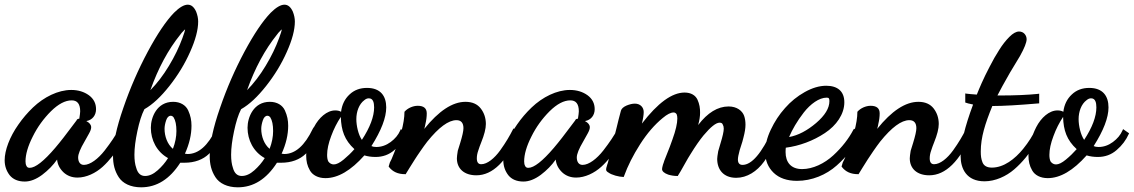

<svg xmlns="http://www.w3.org/2000/svg" viewBox="-46 -736 4889 828"><path d="M67.9 -21C65.4 -25.4 64 -31.7 64 -40C64 -69.8 74.2 -105.5 95.2 -147C115.7 -188.5 142.1 -224.6 173.8 -256.3C205.6 -287.6 235.4 -303.2 263.2 -303.2C287.6 -303.2 299.8 -287.6 299.8 -255.9C299.8 -249.5 298.3 -239.3 295.9 -224.1C293.5 -224.1 290.5 -223.6 288.1 -222.2L285.2 -219.2L284.2 -216.8C281.2 -213.4 274.4 -204.1 263.2 -189C240.7 -158.7 215.3 -125.5 191.9 -98.1C143.1 -41 106.4 -12.2 82 -12.2C74.7 -12.2 70.3 -15.1 67.9 -21ZM465.8 -176.8C452.1 -151.9 433.1 -122.6 405.3 -86.9C377.4 -51.3 343.3 -24.9 315.9 -24.9C298.8 -24.9 291 -39.1 291 -57.1C291 -71.8 300.3 -94.7 318.8 -126C331.1 -147.9 337.4 -159.2 337.9 -160.2C344.2 -171.4 347.2 -180.2 347.2 -187C347.2 -197.8 340.3 -206.5 326.2 -213.9C353 -218.3 368.2 -239.7 368.2 -265.1C368.2 -290 357.9 -310.1 337.4 -325.2C316.4 -340.3 291 -348.1 261.2 -348.1C204.6 -348.1 143.1 -317.4 96.2 -272.5C72.8 -250 51.8 -225.6 33.2 -198.7C-4.4 -145.5 -25.9 -87.9 -25.9 -44.9C-25.9 -20.5 -18.6 1 -4.4 19.5C10.3 37.6 32.2 46.9 61 46.9C85 46.9 109.9 37.1 135.7 18.1C161.6 -1.5 183.1 -23.4 200.2 -47.9C202.1 -26.9 211.4 -8.8 227.5 6.8C243.7 22 264.2 29.8 288.1 29.8C326.7 29.8 366.7 10.3 396.5 -16.6C411.1 -29.8 425.3 -45.4 439 -62.5C465.8 -97.2 481.9 -127 495.1 -155.8L496.1 -158.2L470.2 -183.1Z M699.7 -94.2C675.8 -113.8 663.6 -148.4 663.6 -180.2C663.6 -191.4 666 -203.6 670.4 -216.8C674.8 -230 681.6 -236.8 690.4 -236.8C694.8 -236.8 699.2 -234.4 702.6 -230C710.9 -216.8 714.8 -197.3 714.8 -170.9C714.8 -146.5 710 -121.1 699.7 -94.2ZM602.5 -347.2C636.2 -441.9 679.2 -522 732.4 -587.9C734.9 -591.8 739.3 -596.7 745.6 -603C747.6 -606 750 -607.9 752.4 -608.9C752 -604.5 748 -591.8 740.7 -571.8C726.6 -533.2 707.5 -493.2 682.6 -452.1C657.7 -410.6 630.9 -376 602.5 -347.2ZM885.7 -180.2C851.1 -107.9 810.1 -71.8 762.7 -71.8C760.3 -71.8 753.9 -73.2 751.5 -73.2C770.5 -115.2 779.8 -155.3 779.8 -193.8C779.8 -216.8 775.9 -237.3 765.6 -259.8C755.4 -282.2 731.9 -296.9 700.7 -296.9C630.4 -296.9 604.5 -230 604.5 -185.1C604.5 -132.3 629.9 -81.1 678.7 -54.2C667 -35.2 651.9 -17.6 633.8 -1.5C615.2 15.1 597.2 22.9 579.6 22.9C560.5 22.9 547.9 11.2 541.5 -12.2C536.1 -27.3 533.7 -46.4 533.7 -68.8C533.7 -97.7 538.1 -131.3 546.4 -170.4C554.7 -209.5 564.5 -241.2 576.7 -265.1C612.3 -285.2 647.9 -318.8 684.6 -365.2C721.2 -411.6 751 -460.4 773.9 -512.2C796.9 -563.5 808.6 -607.4 808.6 -643.1C808.6 -656.7 805.7 -670.9 799.8 -686C790.5 -706.1 778.8 -715.8 763.7 -715.8C747.6 -715.8 727.5 -704.1 704.6 -681.2C669.9 -645.5 632.3 -589.4 591.3 -513.2C550.3 -436.5 515.1 -356 485.8 -270.5C456.1 -185.1 441.4 -116.2 441.4 -63C441.4 -28.3 448.2 0.5 465.8 27.8C482.9 54.7 517.1 71.8 562.5 71.8C629.9 71.8 686 36.6 731.4 -34.2H749.5C793.9 -34.2 829.6 -47.9 855 -72.3C879.9 -96.7 895.5 -122.1 910.6 -157.2V-158.2L889.6 -187Z M1116.7 -94.2C1092.8 -113.8 1080.6 -148.4 1080.6 -180.2C1080.6 -191.4 1083 -203.6 1087.4 -216.8C1091.8 -230 1098.6 -236.8 1107.4 -236.8C1111.8 -236.8 1116.2 -234.4 1119.6 -230C1127.9 -216.8 1131.8 -197.3 1131.8 -170.9C1131.8 -146.5 1127 -121.1 1116.7 -94.2ZM1019.5 -347.2C1053.2 -441.9 1096.2 -522 1149.4 -587.9C1151.9 -591.8 1156.2 -596.7 1162.6 -603C1164.6 -606 1167 -607.9 1169.4 -608.9C1168.9 -604.5 1165 -591.8 1157.7 -571.8C1143.6 -533.2 1124.5 -493.2 1099.6 -452.1C1074.7 -410.6 1047.9 -376 1019.5 -347.2ZM1302.7 -180.2C1268.1 -107.9 1227.1 -71.8 1179.7 -71.8C1177.2 -71.8 1170.9 -73.2 1168.5 -73.2C1187.5 -115.2 1196.8 -155.3 1196.8 -193.8C1196.8 -216.8 1192.9 -237.3 1182.6 -259.8C1172.4 -282.2 1148.9 -296.9 1117.7 -296.9C1047.4 -296.9 1021.5 -230 1021.5 -185.1C1021.5 -132.3 1046.9 -81.1 1095.7 -54.2C1084 -35.2 1068.8 -17.6 1050.8 -1.5C1032.2 15.1 1014.2 22.9 996.6 22.9C977.5 22.9 964.8 11.2 958.5 -12.2C953.1 -27.3 950.7 -46.4 950.7 -68.8C950.7 -97.7 955.1 -131.3 963.4 -170.4C971.7 -209.5 981.4 -241.2 993.7 -265.1C1029.3 -285.2 1064.9 -318.8 1101.6 -365.2C1138.2 -411.6 1168 -460.4 1190.9 -512.2C1213.9 -563.5 1225.6 -607.4 1225.6 -643.1C1225.6 -656.7 1222.7 -670.9 1216.8 -686C1207.5 -706.1 1195.8 -715.8 1180.7 -715.8C1164.6 -715.8 1144.5 -704.1 1121.6 -681.2C1086.9 -645.5 1049.3 -589.4 1008.3 -513.2C967.3 -436.5 932.1 -356 902.8 -270.5C873 -185.1 858.4 -116.2 858.4 -63C858.4 -28.3 865.2 0.5 882.8 27.8C899.9 54.7 934.1 71.8 979.5 71.8C1046.9 71.8 1103 36.6 1148.4 -34.2H1166.5C1210.9 -34.2 1246.6 -47.9 1272 -72.3C1296.9 -96.7 1312.5 -122.1 1327.6 -157.2V-158.2L1306.6 -187Z M1369.6 -40C1366.2 -47.4 1364.7 -56.6 1364.7 -67.9C1364.7 -91.3 1370.6 -118.7 1382.3 -149.4C1393.6 -180.2 1407.7 -207.5 1423.8 -231.9C1425.3 -173.8 1439.9 -131.8 1482.4 -92.8C1468.3 -76.7 1453.1 -62 1436 -47.9C1418.9 -33.7 1404.8 -26.9 1393.6 -26.9C1383.8 -26.9 1376 -31.2 1369.6 -40ZM1514.6 -132.8C1499.5 -154.8 1490.7 -193.4 1490.7 -222.2C1490.7 -253.9 1502 -287.1 1525.4 -304.2C1531.7 -309.6 1538.1 -312 1544.4 -312C1553.7 -312 1560.1 -307.6 1563.5 -298.8C1565.9 -293 1567.4 -284.2 1567.4 -272.9C1567.4 -233.4 1549.8 -186.5 1514.6 -132.8ZM1679.7 -172.9C1671.4 -153.8 1657.7 -137.7 1638.7 -123.5C1619.6 -109.4 1598.6 -102.1 1576.7 -102.1C1567.9 -102.1 1561 -103.5 1555.7 -106C1598.1 -172.9 1619.6 -228.5 1619.6 -272.9C1619.6 -321.8 1595.2 -356.9 1536.6 -356.9C1506.8 -356.9 1481.4 -347.7 1461.4 -328.6C1440.9 -309.6 1428.7 -284.7 1424.8 -253.9C1418.5 -257.8 1410.2 -259.8 1399.4 -259.8C1363.8 -259.8 1329.1 -228.5 1308.1 -188C1287.1 -147 1274.4 -100.1 1274.4 -64.9C1274.4 -41.5 1278.8 -21 1290.5 -1C1301.8 19 1325.7 32.2 1357.4 32.2C1411.6 32.2 1467.3 -0.5 1525.4 -65.9C1539.6 -61.5 1555.7 -59.1 1573.7 -59.1C1604.5 -59.1 1631.8 -68.8 1654.8 -88.9C1677.7 -108.4 1695.3 -131.8 1707.5 -159.2L1708.5 -161.1L1682.6 -179.2Z M1631.3 -16.1C1647.5 4.9 1670.4 15.1 1700.7 15.1H1703.6L1704.6 13.2C1705.6 11.7 1710.9 3.4 1720.2 -12.2C1729.5 -27.3 1737.3 -39.6 1743.2 -48.8C1748.5 -57.6 1756.8 -69.3 1767.1 -84.5C1777.3 -99.6 1787.1 -112.8 1796.4 -125C1846.2 -187 1888.2 -217.8 1922.4 -217.8C1942.4 -217.8 1952.6 -206.1 1952.6 -183.1C1952.6 -170.9 1947.8 -149.4 1938.5 -119.1C1936.5 -111.3 1930.2 -93.3 1928.2 -85.9C1925.8 -70.8 1924.3 -60.1 1924.3 -53.2C1924.3 -8.8 1955.6 20 2008.3 20C2078.6 20 2140.1 -40.5 2192.4 -161.1L2193.4 -163.1L2168.5 -182.1L2165.5 -176.8C2152.3 -150.9 2136.2 -122.6 2111.3 -87.9C2085.9 -52.7 2055.2 -27.8 2029.3 -27.8C2016.6 -27.8 2010.3 -36.1 2010.3 -53.2C2010.3 -63.5 2012.2 -74.7 2016.6 -86.9C2020 -98.1 2024.4 -109.9 2029.3 -122.1C2042.5 -154.8 2049.3 -181.2 2049.3 -201.2C2049.3 -226.6 2042 -249 2027.3 -268.1C2012.7 -287.1 1990.7 -296.9 1961.4 -296.9C1905.3 -296.9 1846.2 -257.8 1783.7 -180.2C1786.1 -189 1788.1 -195.8 1788.6 -201.2C1792.5 -217.3 1794.4 -232.9 1794.4 -247.1C1794.4 -269 1781.2 -279.8 1755.4 -279.8C1734.4 -279.8 1711.4 -269 1699.2 -254.9L1698.2 -253.9V-252.9C1698.2 -205.1 1679.7 -137.2 1642.6 -49.8C1641.1 -46.4 1636.7 -38.6 1635.3 -35.2C1632.8 -26.9 1630.9 -21.5 1630.4 -19V-17.1Z M2218.3 -21C2215.8 -25.4 2214.4 -31.7 2214.4 -40C2214.4 -69.8 2224.6 -105.5 2245.6 -147C2266.1 -188.5 2292.5 -224.6 2324.2 -256.3C2356 -287.6 2385.7 -303.2 2413.6 -303.2C2438 -303.2 2450.2 -287.6 2450.2 -255.9C2450.2 -249.5 2448.7 -239.3 2446.3 -224.1C2443.8 -224.1 2440.9 -223.6 2438.5 -222.2L2435.5 -219.2L2434.6 -216.8C2431.6 -213.4 2424.8 -204.1 2413.6 -189C2391.1 -158.7 2365.7 -125.5 2342.3 -98.1C2293.5 -41 2256.8 -12.2 2232.4 -12.2C2225.1 -12.2 2220.7 -15.1 2218.3 -21ZM2616.2 -176.8C2602.5 -151.9 2583.5 -122.6 2555.7 -86.9C2527.8 -51.3 2493.7 -24.9 2466.3 -24.9C2449.2 -24.9 2441.4 -39.1 2441.4 -57.1C2441.4 -71.8 2450.7 -94.7 2469.2 -126C2481.4 -147.9 2487.8 -159.2 2488.3 -160.2C2494.6 -171.4 2497.6 -180.2 2497.6 -187C2497.6 -197.8 2490.7 -206.5 2476.6 -213.9C2503.4 -218.3 2518.6 -239.7 2518.6 -265.1C2518.6 -290 2508.3 -310.1 2487.8 -325.2C2466.8 -340.3 2441.4 -348.1 2411.6 -348.1C2355 -348.1 2293.5 -317.4 2246.6 -272.5C2223.1 -250 2202.1 -225.6 2183.6 -198.7C2146 -145.5 2124.5 -87.9 2124.5 -44.9C2124.5 -20.5 2131.8 1 2146 19.5C2160.6 37.6 2182.6 46.9 2211.4 46.9C2235.4 46.9 2260.3 37.1 2286.1 18.1C2312 -1.5 2333.5 -23.4 2350.6 -47.9C2352.5 -26.9 2361.8 -8.8 2377.9 6.8C2394 22 2414.6 29.8 2438.5 29.8C2477.1 29.8 2517.1 10.3 2546.9 -16.6C2561.5 -29.8 2575.7 -45.4 2589.4 -62.5C2616.2 -97.2 2632.3 -127 2645.5 -155.8L2646.5 -158.2L2620.6 -183.1Z M2645 23.9C2661.1 -20.5 2684.1 -66.4 2714.4 -113.8C2744.6 -161.1 2777.3 -198.7 2812 -227.1C2831.1 -243.2 2846.7 -251 2858.9 -251C2864.3 -251 2868.7 -248.5 2872.1 -243.2C2874 -238.3 2875 -232.4 2875 -225.1C2875 -204.1 2868.2 -173.8 2854 -134.8C2850.6 -124.5 2846.7 -113.8 2842.3 -102.5C2833.5 -79.6 2822.3 -52.2 2818.8 -43C2818.4 -39.6 2813.5 -27.8 2813 -25.9C2810.5 -16.6 2809.1 -10.3 2809.1 -6.8C2809.1 2.4 2817.9 10.7 2835.9 17.1C2849.1 21 2861.8 22.9 2874 22.9H2877L2877.9 21C2884.3 11.2 2893.6 -4.4 2905.3 -25.9C2917 -46.9 2926.3 -63 2933.1 -73.2C2952.6 -105 2970.7 -130.9 2987.8 -151.9C3018.6 -188.5 3041.5 -207 3057.1 -207C3064.5 -207 3068.8 -204.6 3070.8 -199.2C3073.7 -194.3 3075.2 -188.5 3075.2 -181.2C3075.2 -168.9 3070.3 -147.5 3061 -117.2C3059.1 -109.9 3053.2 -91.8 3051.3 -84C3048.3 -66.9 3046.9 -56.2 3046.9 -50.8C3046.9 -4.4 3074.2 30.8 3128.9 30.8C3175.3 30.8 3218.3 3.4 3249 -39.1C3279.8 -81.5 3296.4 -114.3 3312 -153.8L3313 -155.8L3289.1 -184.1L3285.2 -175.8C3238.8 -75.2 3195.8 -24.9 3156.2 -24.9C3143.1 -24.9 3136.2 -32.7 3136.2 -47.9C3136.2 -56.2 3138.7 -69.8 3144 -88.9C3153.8 -118.7 3159.2 -136.7 3160.2 -143.1C3166 -165 3168.9 -183.1 3168.9 -198.2C3168.9 -212.4 3167 -225.1 3163.1 -236.3C3155.3 -258.3 3131.8 -276.9 3096.2 -276.9C3049.3 -276.9 3005.4 -250 2964.8 -196.8C2970.2 -215.8 2973.1 -233.9 2973.1 -250C2973.1 -270 2970.7 -286.6 2961.9 -306.2C2953.1 -325.2 2933.6 -336.9 2906.2 -336.9C2852.1 -336.9 2791 -292.5 2722.2 -203.1C2727.5 -224.6 2730 -241.2 2730 -252.9C2730 -272.5 2715.8 -289.1 2691.9 -289.1C2680.7 -289.1 2668.9 -286.1 2655.8 -280.8C2642.6 -274.9 2634.3 -267.6 2631.8 -258.8C2625 -233.9 2618.7 -209 2612.8 -184.1C2601.6 -138.7 2594.2 -111.3 2591.8 -101.1C2589.4 -89.8 2584 -66.9 2575.2 -33.2C2574.7 -31.2 2571.3 -22.9 2570.8 -19C2568.8 -14.2 2567.9 -9.3 2567.9 -3.9C2567.9 0.5 2571.8 4.9 2579.1 8.8C2585 13.2 2594.7 17.6 2608.4 21.5C2621.6 24.9 2632.3 26.9 2640.1 26.9H2644Z M3356.9 -145C3370.1 -176.3 3391.6 -213.9 3420.4 -251C3449.2 -287.6 3486.3 -314.9 3519 -314.9C3528.8 -314.9 3530.8 -311.5 3530.8 -299.8C3530.8 -269.5 3511.7 -238.3 3473.6 -205.6C3435.1 -172.9 3396.5 -152.3 3356.9 -145ZM3633.8 -175.8C3614.7 -139.2 3585.4 -100.6 3547.4 -65.9C3509.3 -30.8 3459.5 -6.8 3413.1 -6.8C3364.7 -6.8 3341.8 -36.6 3341.8 -80.1C3341.8 -88.9 3342.3 -95.2 3342.8 -99.1C3400.9 -106.4 3461.4 -128.9 3511.2 -162.1C3561 -194.8 3595.2 -243.7 3595.2 -294.9C3595.2 -342.3 3565.9 -366.2 3517.1 -366.2C3487.3 -366.2 3456.5 -356.9 3424.3 -338.9C3392.1 -320.8 3363.8 -297.9 3339.4 -270C3314.5 -242.2 3294.4 -211.4 3278.3 -177.2C3261.7 -142.6 3253.9 -110.4 3253.9 -80.1C3253.9 -43.9 3266.1 -14.2 3290.5 9.3C3314.5 32.2 3348.1 43.9 3391.1 43.9C3455.1 43.9 3517.1 18.1 3562.5 -22.5C3607.9 -62.5 3642.1 -108.9 3664.1 -158.2L3665 -160.2L3637.2 -181.2Z M3584.5 -16.1C3600.6 4.9 3623.5 15.1 3653.8 15.1H3656.7L3657.7 13.2C3658.7 11.7 3664.1 3.4 3673.3 -12.2C3682.6 -27.3 3690.4 -39.6 3696.3 -48.8C3701.7 -57.6 3710 -69.3 3720.2 -84.5C3730.5 -99.6 3740.2 -112.8 3749.5 -125C3799.3 -187 3841.3 -217.8 3875.5 -217.8C3895.5 -217.8 3905.8 -206.1 3905.8 -183.1C3905.8 -170.9 3900.9 -149.4 3891.6 -119.1C3889.6 -111.3 3883.3 -93.3 3881.3 -85.9C3878.9 -70.8 3877.4 -60.1 3877.4 -53.2C3877.4 -8.8 3908.7 20 3961.4 20C4031.7 20 4093.3 -40.5 4145.5 -161.1L4146.5 -163.1L4121.6 -182.1L4118.7 -176.8C4105.5 -150.9 4089.4 -122.6 4064.5 -87.9C4039.1 -52.7 4008.3 -27.8 3982.4 -27.8C3969.7 -27.8 3963.4 -36.1 3963.4 -53.2C3963.4 -63.5 3965.3 -74.7 3969.7 -86.9C3973.1 -98.1 3977.5 -109.9 3982.4 -122.1C3995.6 -154.8 4002.4 -181.2 4002.4 -201.2C4002.4 -226.6 3995.1 -249 3980.5 -268.1C3965.8 -287.1 3943.8 -296.9 3914.6 -296.9C3858.4 -296.9 3799.3 -257.8 3736.8 -180.2C3739.3 -189 3741.2 -195.8 3741.7 -201.2C3745.6 -217.3 3747.6 -232.9 3747.6 -247.1C3747.6 -269 3734.4 -279.8 3708.5 -279.8C3687.5 -279.8 3664.6 -269 3652.3 -254.9L3651.4 -253.9V-252.9C3651.4 -205.1 3632.8 -137.2 3595.7 -49.8C3594.2 -46.4 3589.8 -38.6 3588.4 -35.2C3585.9 -26.9 3584 -21.5 3583.5 -19V-17.1Z M4119.6 -293C4127 -290.5 4133.3 -288.6 4137.7 -288.1C4140.1 -287.6 4147.9 -285.6 4150.4 -285.2C4114.7 -189.5 4096.7 -115.2 4096.7 -62C4096.7 -9.3 4121.6 45.9 4199.7 45.9C4246.1 45.9 4293 24.4 4327.6 -5.4C4344.7 -20 4361.3 -37.1 4377.4 -56.6C4408.7 -95.7 4427.7 -130.9 4443.4 -166L4444.3 -168L4423.3 -183.1L4420.4 -178.2C4407.2 -151.4 4391.1 -124.5 4366.2 -93.8C4330.6 -50.3 4283.2 -13.2 4231.4 -13.2C4210.4 -13.2 4196.8 -21 4190.9 -36.1C4185.1 -51.3 4183.6 -63 4183.6 -83C4183.6 -143.6 4202.1 -202.1 4233.4 -278.8C4281.2 -278.8 4347.2 -282.7 4431.6 -290H4435.5V-332L4429.7 -331.1C4386.7 -326.7 4331.5 -324.2 4263.7 -324.2H4255.4C4266.1 -345.7 4284.2 -378.4 4309.6 -422.9C4336.9 -467.8 4351.1 -491.7 4352.5 -494.1C4371.6 -528.3 4381.3 -552.7 4381.3 -566.9C4381.3 -583 4369.6 -600.1 4348.6 -600.1C4336.4 -600.1 4322.3 -592.3 4307.1 -577.1C4291.5 -561.5 4276.9 -543 4263.2 -521C4249 -499 4235.4 -475.1 4221.7 -448.2C4193.8 -395 4177.7 -356 4166.5 -328.1C4147 -329.6 4132.3 -330.6 4122.6 -332L4116.7 -333V-293.9Z M4484.4 -40C4481 -47.4 4479.5 -56.6 4479.5 -67.9C4479.5 -91.3 4485.4 -118.7 4497.1 -149.4C4508.3 -180.2 4522.5 -207.5 4538.6 -231.9C4540 -173.8 4554.7 -131.8 4597.2 -92.8C4583 -76.7 4567.9 -62 4550.8 -47.9C4533.7 -33.7 4519.5 -26.9 4508.3 -26.9C4498.5 -26.9 4490.7 -31.2 4484.4 -40ZM4629.4 -132.8C4614.3 -154.8 4605.5 -193.4 4605.5 -222.2C4605.5 -253.9 4616.7 -287.1 4640.1 -304.2C4646.5 -309.6 4652.8 -312 4659.2 -312C4668.5 -312 4674.8 -307.6 4678.2 -298.8C4680.7 -293 4682.1 -284.2 4682.1 -272.9C4682.1 -233.4 4664.6 -186.5 4629.4 -132.8ZM4794.4 -172.9C4786.1 -153.8 4772.5 -137.7 4753.4 -123.5C4734.4 -109.4 4713.4 -102.1 4691.4 -102.1C4682.6 -102.1 4675.8 -103.5 4670.4 -106C4712.9 -172.9 4734.4 -228.5 4734.4 -272.9C4734.4 -321.8 4710 -356.9 4651.4 -356.9C4621.6 -356.9 4596.2 -347.7 4576.2 -328.6C4555.7 -309.6 4543.5 -284.7 4539.6 -253.9C4533.2 -257.8 4524.9 -259.8 4514.2 -259.8C4478.5 -259.8 4443.8 -228.5 4422.9 -188C4401.9 -147 4389.2 -100.1 4389.2 -64.9C4389.2 -41.5 4393.6 -21 4405.3 -1C4416.5 19 4440.4 32.2 4472.2 32.2C4526.4 32.2 4582 -0.5 4640.1 -65.9C4654.3 -61.5 4670.4 -59.1 4688.5 -59.1C4719.2 -59.1 4746.6 -68.8 4769.5 -88.9C4792.5 -108.4 4810.1 -131.8 4822.3 -159.2L4823.2 -161.1L4797.4 -179.2Z"/></svg>

Font: Dancing Script
Style: Regular
Weight: 800
Designer: Pablo Impallari
Foundry: Pablo Impallari
Version: Version 2.001